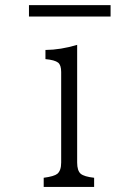

<svg xmlns="http://www.w3.org/2000/svg" viewBox="-20 -737 540 757"><path d="M94.2 -716.8H416V-671.9H94.2ZM152.3 0V-36.1Q193.4 -41.5 206.1 -51.8Q221.2 -64.5 221.2 -96.2V-453.1Q221.2 -480.5 209 -490.2Q195.8 -500.5 159.2 -503.9V-540Q218.8 -540.5 284.2 -560.1V-96.2Q284.2 -64 298.3 -51.8Q312 -40.5 351.1 -36.1V0Z"/></svg>

Font: BIZ UDMincho
Style: Regular
Weight: 400
Monospace: yes
Designer: TypeBank Co., Ltd.
Foundry: Morisawa Inc.
Version: Version 1.06